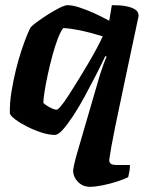

<svg xmlns="http://www.w3.org/2000/svg" viewBox="-20 -520 579 740"><path d="M327 200Q299 200 280.5 181Q262 162 262 137Q262 132 266 113.5Q270 95 277 71L365 -231Q373 -256 380 -275Q387 -294 391 -301L386 -304Q370 -270 349 -229Q328 -188 306 -147.5Q284 -107 262 -73.5Q240 -40 222 -20Q204 0 191 0Q168 0 139 -9.5Q110 -19 83.5 -32.5Q57 -46 38.5 -60Q20 -74 18 -83Q17 -122 24 -165.5Q31 -209 41.5 -251.5Q52 -294 64 -329.5Q76 -365 85.5 -387.5Q95 -410 98 -414Q103 -421 122 -435Q141 -449 164.5 -464Q188 -479 209 -489.5Q230 -500 240 -500Q259 -500 285.5 -491.5Q312 -483 342 -469.5Q372 -456 401 -440L411 -500Q420 -500 436.5 -499.5Q453 -499 471 -495Q489 -491 501.5 -483Q514 -475 514 -460Q514 -457 513.5 -453.5Q513 -450 512 -448Q503 -404 491.5 -351.5Q480 -299 468.5 -243.5Q457 -188 445.5 -134Q434 -80 424.5 -34Q415 12 409 46Q403 80 401 96Q401 108 408.5 112Q416 116 429 116H481Q481 128 478.5 142Q476 156 474 163Q460 170 433 179Q406 188 376.5 194Q347 200 327 200ZM198 -97Q203 -97 215.5 -112Q228 -127 245 -153.5Q262 -180 281.5 -211.5Q301 -243 319.5 -274.5Q338 -306 353 -334Q368 -362 376 -380Q323 -396 289 -403Q255 -410 224 -412Q214 -400 203 -371.5Q192 -343 182 -306Q172 -269 164 -232Q156 -195 151.5 -165.5Q147 -136 147 -123Q154 -117 163.5 -111Q173 -105 183 -101Q193 -97 198 -97Z"/></svg>

Font: Texturina Medium 12pt ExtraBold
Style: Italic
Weight: 800
Italic angle: -11°
Version: Version 1.002